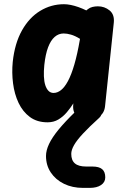

<svg xmlns="http://www.w3.org/2000/svg" viewBox="-20 -571 626 912"><path d="M206 10Q156 10 122 -15.2Q88 -40.5 68.2 -82.2Q48.5 -124 42 -175Q35.5 -226 40.5 -277Q50 -365.5 84.5 -426.8Q119 -488 171 -519.5Q223 -551 284 -551Q299 -551 316.2 -547.5Q333.5 -544 352 -537.5Q370.5 -531 390 -521.5L397.5 -527.5Q407 -535 419.2 -538Q431.5 -541 445 -541Q476.5 -541 500.5 -521.5Q524.5 -502 520.5 -463L479 -66.5Q475.5 -33 450.5 -16.5Q425.5 0 397 0Q366 0 345 -19.2Q324 -38.5 328 -75.5L328.5 -80Q315 -58.5 297.5 -37.8Q280 -17 257.5 -3.5Q235 10 206 10ZM190.5 -262.5Q187.5 -233 188.5 -208.5Q189.5 -184 195.2 -166.2Q201 -148.5 210.8 -139Q220.5 -129.5 234.5 -129.5Q252.5 -129.5 269.8 -143Q287 -156.5 303 -186.2Q319 -216 333.2 -264.8Q347.5 -313.5 359.5 -383.5L360 -386.5Q336.5 -401 317.2 -406.5Q298 -412 282.5 -412Q258.5 -412 239.8 -395.8Q221 -379.5 208.5 -346.5Q196 -313.5 190.5 -262.5ZM374.5 321.5Q323.5 321.5 283.8 302Q244 282.5 221.2 248.2Q198.5 214 198.5 170Q198.5 143.5 213 112.8Q227.5 82 258.5 44.2Q289.5 6.5 338.5 -41Q353 -55 369 -61.2Q385 -67.5 406 -67.5Q427 -67.5 444.5 -56.2Q462 -45 462 -31.5Q462 -21 450.5 -10.5Q403 32.5 374 63.8Q345 95 331.8 118.2Q318.5 141.5 318.5 160Q318.5 190.5 335.8 205.2Q353 220 389 220H418.5Q450.5 220 465.2 232.5Q480 245 480 271.5Q480 294.5 460 308Q440 321.5 406 321.5Z"/></svg>

Font: Edu SA Hand Cursive
Style: Regular
Weight: 400
Designer: Tina and Corey Anderson, Eben Sorkin, Mirko Velimirovic
Foundry: Google for Education
Version: Version 2.000